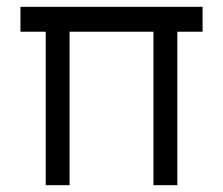

<svg xmlns="http://www.w3.org/2000/svg" viewBox="-20 -543 654 563"><path d="M114 0V-450H40V-523H574V-450H500V0H430V-450H184V0Z"/></svg>

Font: Lexend Light
Style: Regular
Weight: 300
Designer: Bonnie Shaver-Troup, Thomas Jockin
Foundry: Lexend
Version: Version 1.007; ttfautohint (v1.8.3)